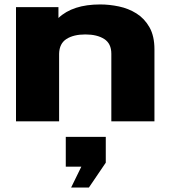

<svg xmlns="http://www.w3.org/2000/svg" viewBox="-20 -546 762 864"><path d="M52 0V-514H243V-465Q307 -526 431 -526Q472 -526 515 -517Q558 -508 594 -485.5Q630 -463 652.5 -423.5Q675 -384 675 -324V0H481V-304Q481 -350 449 -370.5Q417 -391 364 -391Q311 -391 279 -370.5Q247 -350 246 -304V0ZM300 298 346 204H276V70H456V186L380 298Z"/></svg>

Font: Special Gothic Extended Bold
Style: Regular
Weight: 700
Width: 7
Designer: Alistair McCready
Foundry: Monolith
Version: Version 1.000; ttfautohint (v1.8.4.7-5d5b)